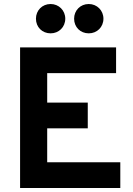

<svg xmlns="http://www.w3.org/2000/svg" viewBox="-20 -936 664 956"><path d="M232 -770C273 -770 305 -801 305 -843C305 -884 273 -916 232 -916C190 -916 159 -884 159 -843C159 -801 190 -770 232 -770ZM422 -770C463 -770 495 -801 495 -843C495 -884 463 -916 422 -916C380 -916 349 -884 349 -843C349 -801 380 -770 422 -770ZM80 0H579V-128H215V-297H417V-425H215V-572H558V-700H80Z"/></svg>

Font: Overpass ExtraBold
Style: Regular
Weight: 800
Designer: Delve Withrington, Thomas Jockin
Foundry: Delve Fonts
Version: Version 3.000;DELV;Overpass